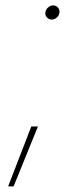

<svg xmlns="http://www.w3.org/2000/svg" viewBox="-20 -538 297 704"><path d="M9.8 145.5 94.7 -74.2H119.1L29.8 145.5ZM169.4 -466.3Q158.7 -466.3 151.6 -474.6Q144.5 -482.9 146.5 -493.7Q148.4 -503.9 156.7 -511Q165 -518.1 174.8 -518.1Q186 -518.1 192.9 -510Q199.7 -502 197.8 -490.7Q196.3 -480.5 188 -473.4Q179.7 -466.3 169.4 -466.3Z"/></svg>

Font: Inter Thin
Style: Italic
Weight: 250
Italic angle: -9.3988°
Designer: Rasmus Andersson
Foundry: rsms
Version: Version 4.001;git-66647c0bb